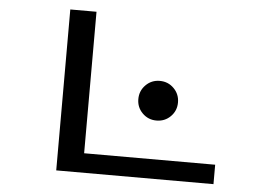

<svg xmlns="http://www.w3.org/2000/svg" viewBox="-50 -766 1150 832"><g transform="rotate(5 525.0 -350.0)"><path d="M337 -84.5H907V0H223V-700H337ZM636.5 -253Q600.5 -253 575.5 -278Q550.5 -303 550.5 -339Q550.5 -375 575.5 -400.2Q600.5 -425.5 636.5 -425.5Q673 -425.5 698 -400.2Q723 -375 723 -339Q723 -303 698 -278Q673 -253 636.5 -253Z"/></g></svg>

Font: League Mono Extended
Style: Regular
Weight: 400
Width: 9
Designer: Tyler Finck
Foundry: The League of Moveable Type / Tyler Finck
Version: Version 2.210